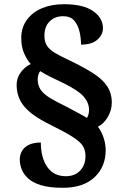

<svg xmlns="http://www.w3.org/2000/svg" viewBox="-20 -780 584 912"><path d="M278 112Q214 112 174 99.5Q134 87 112.5 66.5Q91 46 82.5 23Q74 0 74 -21Q74 -59 100 -81Q126 -103 174 -103Q174 -31 204.5 13Q235 57 293 57Q335 57 360.5 30.5Q386 4 386 -39Q386 -66 374 -86Q362 -106 325.5 -129.5Q289 -153 216 -189Q131 -231 95 -274.5Q59 -318 59 -377Q59 -409 78 -435.5Q97 -462 126 -476Q110 -493 95.5 -524.5Q81 -556 81 -599Q81 -649 107.5 -685.5Q134 -722 179.5 -741Q225 -760 284 -760Q375 -760 422 -727.5Q469 -695 469 -646Q469 -615 442.5 -591.5Q416 -568 365 -568Q365 -597 358 -628.5Q351 -660 333 -681.5Q315 -703 280 -703Q241 -703 216 -678.5Q191 -654 191 -611Q191 -580 204 -561.5Q217 -543 240.5 -529Q264 -515 296 -500Q372 -464 419.5 -434Q467 -404 489 -370.5Q511 -337 511 -293Q511 -256 492 -224Q473 -192 445 -178Q462 -156 472 -126Q482 -96 482 -67Q482 12 429 62Q376 112 278 112ZM393 -220Q397 -226 400 -235.5Q403 -245 403 -258Q403 -291 378.5 -320Q354 -349 284 -384Q252 -399 223.5 -413Q195 -427 171 -442Q165 -435 162 -424Q159 -413 159 -404Q159 -376 172 -355.5Q185 -335 215.5 -316Q246 -297 298 -272Q331 -254 353 -242.5Q375 -231 393 -220Z"/></svg>

Font: Noto Serif Telugu ExtraBold
Style: Regular
Weight: 800
Designer: Jelle Bosma - Monotype Design Team
Foundry: Monotype Imaging Inc.
Version: Version 2.005; ttfautohint (v1.8.4.7-5d5b)